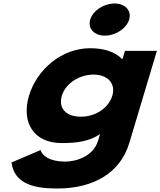

<svg xmlns="http://www.w3.org/2000/svg" viewBox="-20 -804 918 1099"><path d="M635.4 -784C573.7 -784 511.8 -743 496.5 -692C481.3 -641 518.6 -600 580.3 -600C642 -600 703.9 -641 719.2 -692C734.4 -743 697.1 -784 635.4 -784ZM45.8 126C62.4 251 178.8 275 308.3 275C514.6 275 668.9 186 720.3 14L878 -513H695.3L681.5 -467H677.9C638.7 -506 578.8 -528 496.5 -528C332.4 -528 190.9 -406 146 -256C101.2 -106 170 15 334.1 15C418.8 15 494.3 5 552.9 -37L541.5 1C514.3 92 413.7 121 354.4 121C261.2 121 221.8 86 212 55ZM334 -256C355.3 -327 434.4 -377 515.4 -377C595.3 -377 644 -327 622.8 -256C601.9 -186 526.8 -136 443.4 -136C356.2 -136 313.1 -186 334 -256Z"/></svg>

Font: Hussar
Style: BdSuprExtOblThree
Weight: 700
Foundry: Cannot Into Space Fonts
Version: Version 2.00